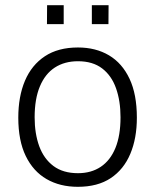

<svg xmlns="http://www.w3.org/2000/svg" viewBox="-20 -710 598 740"><path d="M280 10Q211 10 159.5 -19.8Q108 -49.5 79.2 -108.8Q50.5 -168 50.5 -256.5Q50.5 -338 76.2 -398.8Q102 -459.5 153 -493.2Q204 -527 280.5 -527Q349 -527 400 -496.8Q451 -466.5 479.2 -406.5Q507.5 -346.5 507.5 -256.5Q507.5 -177 482.2 -117Q457 -57 406.8 -23.5Q356.5 10 280 10ZM280.5 -42.5Q331.5 -42.5 368.2 -67Q405 -91.5 424.8 -139.5Q444.5 -187.5 444.5 -258Q444.5 -321 427.2 -369.8Q410 -418.5 373.8 -446.2Q337.5 -474 280.5 -474Q229 -474 191.5 -449.8Q154 -425.5 133.8 -377.2Q113.5 -329 113.5 -258Q113.5 -195 131.2 -146.5Q149 -98 186 -70.2Q223 -42.5 280.5 -42.5ZM334 -617V-690H398.5L398 -617ZM161 -617 161.5 -690H225.5V-617Z"/></svg>

Font: Public Sans Thin ExtraLight
Style: Regular
Weight: 250
Version: Version 1.007